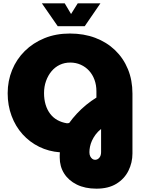

<svg xmlns="http://www.w3.org/2000/svg" viewBox="-20 -914 853 1151"><path d="M558 217Q490 217 440.5 192.5Q391 168 364.5 126Q338 84 338 30Q338 23 338 15.5Q338 8 339 -1Q272 -6 215 -34Q158 -62 115.5 -109Q73 -156 49.5 -219Q26 -282 26 -355Q26 -429 52.5 -494Q79 -559 128.5 -608Q178 -657 246.5 -685Q315 -713 399 -713Q483 -713 551.5 -687Q620 -661 670 -613Q720 -565 747 -499Q774 -433 774 -353V6Q774 61 750 109.5Q726 158 678 187.5Q630 217 558 217ZM550 44Q565 44 575.5 31.5Q586 19 586 -2V-141Q566 -125 552.5 -106.5Q539 -88 531 -70Q523 -52 519.5 -34.5Q516 -17 516 -2Q516 13 521 23Q526 33 533.5 38.5Q541 44 550 44ZM381 -175Q385 -175 388.5 -175.5Q392 -176 395 -177Q415 -205 441 -233Q467 -261 497 -285.5Q527 -310 558 -329V-367Q558 -404 546.5 -435.5Q535 -467 514 -490Q493 -513 464 -526Q435 -539 401 -539Q367 -539 338.5 -525.5Q310 -512 289 -487Q268 -462 256 -428.5Q244 -395 244 -356Q244 -318 253.5 -286.5Q263 -255 281 -231.5Q299 -208 324.5 -194Q350 -180 381 -175ZM326 -757 231 -894H368L406 -830L446 -894H582L488 -757Z"/></svg>

Font: MuseoModerno Thin Black
Style: Regular
Weight: 900
Version: Version 1.002